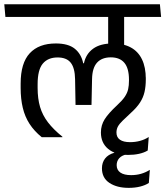

<svg xmlns="http://www.w3.org/2000/svg" viewBox="-40 -653 787 914"><path d="M654.1 -284.9 574 -280.7V-269.9Q574 -246.4 570 -228.2Q565.9 -210 553.8 -192.1Q541.6 -174.1 517 -151.5Q476.1 -113.6 458.2 -85.2Q440.4 -56.8 440.4 -22.4Q440.4 27.3 474.9 55.9Q509.5 84.5 569.8 84.5Q598 84.5 622 79.2Q646.1 73.8 663.3 63.4L668 -0.8Q648.9 11.6 626.5 17.6Q604.1 23.7 579.2 23.7Q547.5 23.7 531 12.1Q514.4 0.6 514.4 -22Q514.4 -37.8 521.1 -50.3Q527.8 -62.9 543.1 -77.8Q558.5 -92.6 583.4 -116Q611.5 -141.4 626.7 -165.1Q642 -188.8 648 -215.2Q654.1 -241.7 654.1 -275.4ZM561.5 82.2 504.3 66.8V74.1Q474.8 82.5 460.1 101.7Q445.3 121 445.3 148.2Q445.3 194.1 480.9 217.7Q516.5 241.3 572.6 241.3Q602.6 241.3 626.9 235.2Q651.1 229.2 668.5 218.1L673.3 155.6Q653.4 168 631.2 174.4Q609.1 180.7 584.4 180.7Q550.4 180.7 532.9 168.4Q515.4 156.1 515.4 133.3Q515.4 114.2 527 100.7Q538.6 87.2 561.5 82.2ZM421.4 -572.4H646.6L641.3 -632.6H416ZM550.8 -593.5H475.7V-478.4L550.8 -478.1ZM-14.3 -572.4H726.9L721.2 -632.7H-19.6ZM550.9 -584.7H474.9V-430.8H550.9ZM58.3 -234.7Q58.3 -182 68.5 -139.6Q78.7 -97.1 100.9 -62.9Q123.1 -28.8 158.6 0H257V-2.3Q214.3 -36.7 188.3 -70.7Q162.3 -104.7 150.7 -144Q139.1 -183.3 139.1 -234.5V-252.1Q139.1 -320.6 163.7 -350.1Q188.3 -379.5 234.1 -379.5Q276.8 -379.5 296.6 -354.6Q316.5 -329.7 317.4 -276L319.6 -153.4H395.6L398.2 -276.1Q399.1 -329.8 422.1 -354.9Q445.1 -380 487.4 -380Q530.4 -380 552.2 -353.8Q574 -327.6 574 -273.3V-267.3L654.1 -272.3V-277.3Q654.1 -333 635.8 -370.6Q617.6 -408.2 582.6 -427.1Q547.5 -446.1 496.8 -446.1Q437.5 -446.1 403.3 -421.2Q369 -396.3 359.6 -351.9H356.1Q346.8 -396.3 315.8 -421.2Q284.8 -446.1 225.7 -446.1Q144.9 -446.1 101.6 -399.5Q58.3 -352.9 58.3 -255.4Z"/></svg>

Font: Anek Devanagari Medium
Style: Regular
Weight: 500
Designer: Kailash Malviya (Devanagari) & Yesha Goshar (Latin)
Foundry: Ek Type
Version: Version 1.003